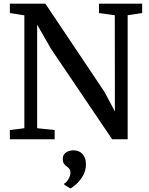

<svg xmlns="http://www.w3.org/2000/svg" viewBox="-20 -763 814 1052"><path d="M34 0V-50.5L113.5 -60.5V-679Q101 -681 87.5 -683.2Q74 -685.5 60.8 -687.5Q47.5 -689.5 34 -691.5V-743H228.5L552.5 -259.5L609.5 -152.5L609 -679.5L522.5 -691.5V-743H759V-691.5L679.5 -679.5V0H594.5L259.5 -495.5L183.5 -628V-60.5L279.5 -50.5V0ZM451 138.5Q450.5 173 434 200.8Q417.5 228.5 397.5 246.2Q377.5 264 366.5 269.5H365.5L332.5 249.5L331.5 243Q345.5 236.5 355.8 217.2Q366 198 366 184.5Q366 169 359.2 161.2Q352.5 153.5 345 148.5Q337 143 330.5 134Q324 125 324 109Q324 89.5 334.2 79Q344.5 68.5 357.8 64.5Q371 60.5 379.5 60.5H382Q413 60.5 432 80.8Q451 101 451 138.5Z"/></svg>

Font: Merriweather 20pt Medium
Style: Regular
Weight: 500
Version: Version 2.100